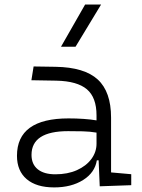

<svg xmlns="http://www.w3.org/2000/svg" viewBox="-20 -815 626 845"><path d="M418.9 4.9 414.1 -109.4H406.2Q397.5 -55.2 345.7 -22.7Q293.9 9.8 218.3 9.8Q140.1 9.8 97.4 -26.6Q54.7 -63 54.7 -129.4Q54.7 -293.9 281.7 -293.9Q316.4 -293.9 347.9 -291.7Q379.4 -289.6 404.8 -285.2V-307.1Q404.8 -386.2 362.3 -422.1Q319.8 -458 228 -460L118.2 -461.9L127.9 -522.5L224.6 -521Q351.6 -519 410.2 -465.1Q468.8 -411.1 468.8 -297.4V-56.2L557.6 -48.3V0ZM404.8 -231.4Q376 -236.3 343 -237.1Q310.1 -237.8 279.8 -237.8Q118.7 -237.8 118.7 -133.3Q118.7 -92.3 146 -70.1Q173.3 -47.9 223.6 -47.9Q277.8 -47.9 318.6 -66.2Q359.4 -84.5 382.1 -115.2Q404.8 -146 404.8 -182.6ZM248.5 -609.4 354.5 -794.9H424.8L312.5 -609.4Z"/></svg>

Font: Cascadia Mono PL Light
Style: Regular
Weight: 300
Monospace: yes
Designer: Aaron Bell
Foundry: Saja Typeworks
Version: Version 2404.023; ttfautohint (v1.8.4)